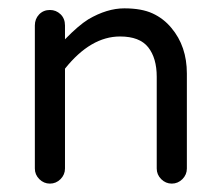

<svg xmlns="http://www.w3.org/2000/svg" viewBox="-20 -436 526 460"><path d="M267.6 -348.6Q197.3 -348.6 135.7 -271.5V-32.2Q135.7 -17.6 125 -6.8Q114.3 3.9 99.6 3.9Q85 3.9 74.2 -6.8Q63.5 -17.6 63.5 -32.2V-375Q63.5 -390.6 73.7 -401.4Q84 -412.1 99.6 -412.1Q114.3 -412.1 125 -401.9Q135.7 -391.6 135.7 -375V-341.8Q168 -375 191.4 -389.6Q236.3 -416 277.8 -416Q319.3 -416 345.7 -403.8Q372.1 -391.6 390.6 -369.1Q427.7 -325.2 427.7 -259.8V-32.2Q427.7 -17.6 417 -6.8Q406.2 3.9 391.6 3.9Q377 3.9 366.2 -6.8Q355.5 -17.6 355.5 -32.2V-252Q355.5 -296.9 335 -322.8Q314.5 -348.6 267.6 -348.6Z"/></svg>

Font: NTR
Style: Regular
Weight: 400
Designer: Purushoth Kumar Guthula
Foundry: Silicon Andhra, USA.
Version: Version 1.0.5; ttfautohint (v1.2.25-373a) -l 7 -r 28 -G 50 -